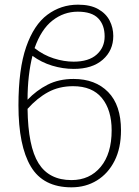

<svg xmlns="http://www.w3.org/2000/svg" viewBox="-20 -792 596 822"><path d="M286 10Q165 10 112 -79Q59 -168 59 -341Q59 -496 92 -591Q125 -686 183 -729Q241 -772 314 -772Q367 -772 400.5 -753Q434 -734 449.5 -703.5Q465 -673 465 -638Q465 -576 420 -536.5Q375 -497 296 -497Q249 -497 203 -511Q157 -525 119 -553Q109 -514 103.5 -466.5Q98 -419 98 -365Q136 -405 184 -429.5Q232 -454 295 -454Q388 -454 443 -398Q498 -342 498 -234Q498 -158 470.5 -103.5Q443 -49 395 -19.5Q347 10 286 10ZM313 -742Q253 -742 204.5 -704Q156 -666 128 -586Q166 -556 210 -542Q254 -528 295 -528Q360 -528 394 -558.5Q428 -589 428 -636Q428 -685 400.5 -713.5Q373 -742 313 -742ZM293 -423Q233 -423 186 -397.5Q139 -372 98 -326Q100 -165 145 -93Q190 -21 286 -21Q364 -21 411 -77.5Q458 -134 458 -234Q458 -321 416.5 -372Q375 -423 293 -423Z"/></svg>

Font: Noto Serif ExtraLight
Style: Regular
Weight: 200
Designer: Monotype Design Team
Foundry: Monotype Imaging Inc.
Version: Version 2.015; ttfautohint (v1.8.4.7-5d5b)